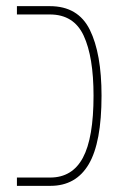

<svg xmlns="http://www.w3.org/2000/svg" viewBox="-20 -604 405 624"><path d="M35 0V-27H143Q215 -27 249.5 -91.5Q284 -156 284 -293Q284 -419 252 -488Q220 -557 142 -557H35V-584H142Q234 -584 272 -507Q310 -430 310 -293Q310 -141 268.5 -70.5Q227 0 144 0Z"/></svg>

Font: Noto Sans Hebrew ExtraCondensed Thin
Style: Regular
Weight: 100
Width: 2
Designer: Monotype Design Team
Foundry: Monotype Imaging Inc.
Version: Version 2.004; ttfautohint (v1.8.4.7-5d5b)